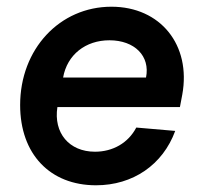

<svg xmlns="http://www.w3.org/2000/svg" viewBox="-20 -536 602 572"><path d="M266 16C376 16 465 -45 502 -146L386 -156C362 -110 316 -84 263 -84C186 -84 139 -140 151 -217H516L523 -254C550 -402 458 -516 312 -516C158 -516 40 -390 40 -223C40 -77 129 16 266 16ZM415 -305H168C180 -373 235 -416 306 -416C381 -416 428 -369 415 -305Z"/></svg>

Font: Uncut Sans Semibold Italic
Style: Regular
Weight: 600
Italic angle: -11°
Designer: Kasper Nordkvist
Foundry: UNCUT.wtf
Version: Version 1.304;Glyphs 3.2 (3246)